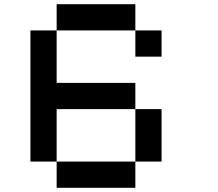

<svg xmlns="http://www.w3.org/2000/svg" viewBox="-20 -895 1040 915"><path d="M625 -375H750V-125H625ZM250 -125H625V0H250ZM125 -750H250V-500H625V-375H250V-125H125ZM250 -875H625V-750H250ZM625 -750H750V-625H625Z"/></svg>

Font: Pixel Operator Mono 8
Style: Regular
Weight: 400
Monospace: yes
Designer: Jayvee Enaguas (HarvettFox96)
Foundry: The Grandoplex Project
Version: Version 1.5.0 (October 25, 2015)